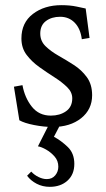

<svg xmlns="http://www.w3.org/2000/svg" viewBox="-20 -484 411 744"><path d="M184 8Q150 8 112 0.5Q74 -7 55 -18L34 -148L67 -154Q76 -105 103.5 -70.5Q131 -36 177 -36Q212 -36 236 -53Q260 -70 260 -103Q260 -127 240 -146.5Q220 -166 191 -184.5Q162 -203 132.5 -224Q103 -245 83 -271.5Q63 -298 63 -335Q63 -396 107.5 -430Q152 -464 218 -464Q251 -464 277 -458.5Q303 -453 312 -451L327 -337L297 -332Q292 -373 269.5 -396Q247 -419 213 -419Q180 -419 158 -402.5Q136 -386 136 -354Q136 -325 156.5 -305Q177 -285 207 -268Q237 -251 266.5 -232Q296 -213 316.5 -185Q337 -157 337 -115Q337 -60 294.5 -26Q252 8 184 8ZM173 240Q145 240 122 228Q99 216 85 197L101 181Q113 194 129.5 202Q146 210 161 210Q182 210 194 195.5Q206 181 206 162Q206 139 191.5 122.5Q177 106 158.5 95.5Q140 85 127 83L169 0H213L189 46Q217 61 242.5 85.5Q268 110 268 151Q268 192 241.5 216Q215 240 173 240Z"/></svg>

Font: Joan
Style: Regular
Weight: 400
Designer: Paolo Biagini
Version: Version 1.001; ttfautohint (v1.8.4.7-5d5b);gftools[0.9.30]